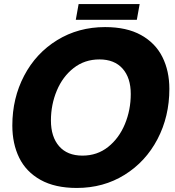

<svg xmlns="http://www.w3.org/2000/svg" viewBox="-20 -913 866 950"><path d="M41 -292Q41 -427 99.5 -538.5Q158 -650 263 -714.5Q368 -779 500 -779Q607 -779 678 -739.5Q749 -700 783.5 -631Q818 -562 818 -473Q818 -337 759.5 -225Q701 -113 596.5 -48Q492 17 360 17Q252 17 180.5 -23Q109 -63 75 -132.5Q41 -202 41 -292ZM627 -448Q627 -528 586.5 -573.5Q546 -619 472 -619Q399 -619 344.5 -576.5Q290 -534 261 -464.5Q232 -395 232 -317Q232 -236 272.5 -189.5Q313 -143 388 -143Q461 -143 515 -186Q569 -229 598 -299Q627 -369 627 -448ZM657 -815H355L369 -893H671Z"/></svg>

Font: Open Sauce One Black Italic
Style: Regular
Weight: 900
Italic angle: -10°
Designer: Alfredo Marco Pradil
Foundry: Creative Sauce Fz LLC
Version: Version 1.477